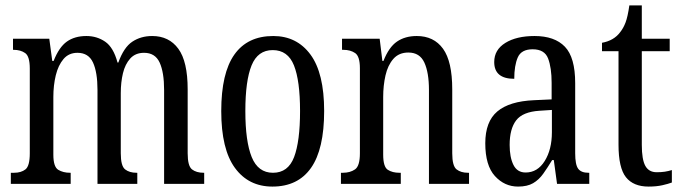

<svg xmlns="http://www.w3.org/2000/svg" viewBox="-20 -679 2519 709"><path d="M20 0V-41H32Q58 -41 74 -53.5Q90 -66 90 -113V-426Q90 -471 73 -483Q56 -495 30 -495H28V-536H162L173 -454H178Q198 -505 227 -525.5Q256 -546 299 -546Q338 -546 368.5 -525Q399 -504 414 -448H417Q437 -504 468.5 -525Q500 -546 542 -546Q604 -546 638.5 -499Q673 -452 673 -349V-113Q673 -66 689 -53.5Q705 -41 732 -41H734V0H586V-347Q586 -412 569.5 -448Q553 -484 512 -484Q480 -484 461 -463Q442 -442 434 -408.5Q426 -375 426 -335V-113Q426 -66 442 -53.5Q458 -41 484 -41H487V0H340V-347Q340 -412 323.5 -448Q307 -484 266 -484Q234 -484 214.5 -461Q195 -438 186 -401Q177 -364 177 -321V-108Q177 -63 195 -52Q213 -41 239 -41H241V0Z M986 10Q898 10 847.5 -59Q797 -128 797 -269Q797 -409 845.5 -477.5Q894 -546 989 -546Q1076 -546 1126.5 -477.5Q1177 -409 1177 -269Q1177 -128 1128.5 -59Q1080 10 986 10ZM988 -41Q1044 -41 1066 -99Q1088 -157 1088 -269Q1088 -381 1065.5 -437.5Q1043 -494 987 -494Q932 -494 909 -437.5Q886 -381 886 -269Q886 -157 909.5 -99Q933 -41 988 -41Z M1239 0V-41H1246Q1273 -41 1291 -53.5Q1309 -66 1309 -113V-427Q1309 -471 1291.5 -483Q1274 -495 1248 -495H1243V-536H1382L1392 -454H1396Q1416 -505 1446 -525.5Q1476 -546 1519 -546Q1582 -546 1616 -499Q1650 -452 1650 -349V-113Q1650 -66 1666 -53.5Q1682 -41 1708 -41H1712V0H1564V-347Q1564 -411 1547 -448Q1530 -485 1488 -485Q1453 -485 1432.5 -461.5Q1412 -438 1403.5 -400.5Q1395 -363 1395 -321V-108Q1395 -63 1412 -52Q1429 -41 1455 -41H1460V0Z M1893 10Q1843 10 1807.5 -29Q1772 -68 1772 -150Q1772 -230 1816.5 -267.5Q1861 -305 1952 -309L2017 -312V-373Q2017 -429 2004 -463Q1991 -497 1947 -497Q1905 -497 1892 -467Q1879 -437 1879 -388Q1805 -388 1805 -450Q1805 -495 1846 -520.5Q1887 -546 1954 -546Q2028 -546 2066 -506.5Q2104 -467 2104 -372V-113Q2104 -71 2115 -56Q2126 -41 2153 -41H2156V0H2037L2025 -88H2019Q2002 -60 1986 -37.5Q1970 -15 1948.5 -2.5Q1927 10 1893 10ZM1921 -42Q1965 -42 1991.5 -84.5Q2018 -127 2018 -191V-273L1972 -270Q1910 -266 1886 -234.5Q1862 -203 1862 -144Q1862 -98 1876 -70Q1890 -42 1921 -42Z M2375 10Q2319 10 2291.5 -24.5Q2264 -59 2264 -145V-490H2203V-521Q2247 -529 2270 -560Q2282 -575 2290 -596Q2298 -617 2304 -659H2350V-536H2453V-490H2350V-144Q2350 -90 2363 -66.5Q2376 -43 2405 -43Q2422 -43 2435 -45Q2448 -47 2461 -51V-5Q2448 0 2426 5Q2404 10 2375 10Z"/></svg>

Font: Noto Serif Tamil ExtraCondensed
Style: Regular
Weight: 400
Width: 2
Designer: Indian Type Foundry, Tom Grace, and the Monotype Design Team
Foundry: Monotype Imaging Inc.
Version: Version 2.004; ttfautohint (v1.8.4.7-5d5b)